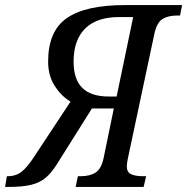

<svg xmlns="http://www.w3.org/2000/svg" viewBox="-54 -734 735 754"><path d="M-27 -42H-24Q9 -42 32 -60.5Q55 -79 85 -126L223 -335Q187 -356 161 -396.5Q135 -437 135 -492Q135 -612 208.5 -663Q282 -714 436 -714H661L653 -673H641Q605 -673 583 -658.5Q561 -644 552 -600L448 -111Q444 -91 444 -81Q444 -58 460.5 -50Q477 -42 508 -42H520L510 0H243L252 -42H263Q299 -42 321.5 -56.5Q344 -71 353 -114L393 -308H307L170 -90Q148 -55 125.5 -36Q103 -17 69.5 -8.5Q36 0 -19 0H-34ZM404 -355 469 -667H413Q326 -667 280.5 -622Q235 -577 235 -492Q235 -423 269 -389Q303 -355 373 -355Z"/></svg>

Font: Noto Serif Narrow
Style: Italic
Weight: 400
Width: 4
Italic angle: -12°
Designer: Monotype Design Team
Foundry: Monotype Imaging Inc.
Version: Version 1.001